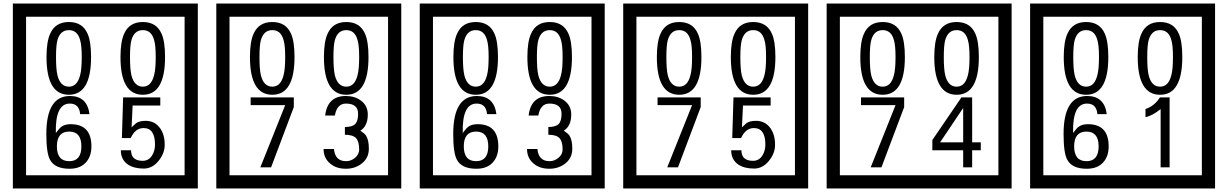

<svg xmlns="http://www.w3.org/2000/svg" viewBox="-20 -980 6970 1090"><path d="M1103 90H53V-960H1103ZM1028 15V-885H128V15ZM497 -656Q497 -442 371 -442Q244 -442 244 -656Q244 -744 265 -789Q294 -855 371 -855Q448 -855 477 -789Q497 -745 497 -656ZM444 -656Q444 -723 435 -752Q420 -809 371 -809Q322 -809 306 -752Q298 -723 298 -656Q298 -587 306 -553Q322 -488 371 -488Q419 -488 435 -554Q444 -587 444 -656ZM917 -656Q917 -442 791 -442Q664 -442 664 -656Q664 -744 685 -789Q714 -855 791 -855Q868 -855 897 -789Q917 -745 917 -656ZM864 -656Q864 -723 855 -752Q840 -809 791 -809Q742 -809 726 -752Q718 -723 718 -656Q718 -587 726 -553Q742 -488 791 -488Q839 -488 855 -554Q864 -587 864 -656ZM499 -149Q499 -91 466.5 -56.5Q434 -22 375 -22Q291 -22 264 -73Q243 -111 243 -219Q243 -435 377 -435Q475 -435 488 -332H435Q430 -392 376 -392Q293 -392 297 -225Q318 -253 328 -260Q348 -275 381 -275Q499 -275 499 -149ZM442 -149Q442 -233 373 -233Q303 -233 303 -149Q303 -65 373 -65Q442 -65 442 -149ZM915 -160Q916 -111 880.5 -67Q845 -23 796 -23Q741 -23 706 -46Q666 -74 666 -127H724Q724 -67 790 -67Q824 -67 843 -97Q860 -124 860 -159Q860 -253 795 -253Q748 -253 722 -196H672L679 -427H890V-381H733L727 -257Q740 -269 753 -281Q772 -294 807 -294Q859 -294 889 -252Q915 -215 915 -160Z M2258 90H1208V-960H2258ZM2183 15V-885H1283V15ZM1652 -656Q1652 -442 1526 -442Q1399 -442 1399 -656Q1399 -744 1420 -789Q1449 -855 1526 -855Q1603 -855 1632 -789Q1652 -745 1652 -656ZM1599 -656Q1599 -723 1590 -752Q1575 -809 1526 -809Q1477 -809 1461 -752Q1453 -723 1453 -656Q1453 -587 1461 -553Q1477 -488 1526 -488Q1574 -488 1590 -554Q1599 -587 1599 -656ZM2072 -656Q2072 -442 1946 -442Q1819 -442 1819 -656Q1819 -744 1840 -789Q1869 -855 1946 -855Q2023 -855 2052 -789Q2072 -745 2072 -656ZM2019 -656Q2019 -723 2010 -752Q1995 -809 1946 -809Q1897 -809 1881 -752Q1873 -723 1873 -656Q1873 -587 1881 -553Q1897 -488 1946 -488Q1994 -488 2010 -554Q2019 -587 2019 -656ZM1648 -372 1519 -30H1458L1599 -383H1403V-427H1648ZM2074 -136Q2074 -84 2035.5 -53Q1997 -22 1944 -22Q1889 -22 1855 -51Q1817 -82 1817 -134H1876Q1882 -65 1945 -65Q1973 -65 1996 -84.5Q2019 -104 2019 -132Q2019 -177 2001 -196Q1983 -215 1938 -215V-259Q1980 -259 1996.5 -276Q2013 -293 2013 -334Q2013 -392 1944 -392Q1893 -392 1881 -324H1826Q1839 -435 1943 -435Q1994 -435 2029 -409Q2068 -380 2068 -330Q2068 -265 2026 -238Q2050 -222 2058 -210Q2074 -185 2074 -136Z M3413 90H2363V-960H3413ZM3338 15V-885H2438V15ZM2807 -656Q2807 -442 2681 -442Q2554 -442 2554 -656Q2554 -744 2575 -789Q2604 -855 2681 -855Q2758 -855 2787 -789Q2807 -745 2807 -656ZM2754 -656Q2754 -723 2745 -752Q2730 -809 2681 -809Q2632 -809 2616 -752Q2608 -723 2608 -656Q2608 -587 2616 -553Q2632 -488 2681 -488Q2729 -488 2745 -554Q2754 -587 2754 -656ZM3227 -656Q3227 -442 3101 -442Q2974 -442 2974 -656Q2974 -744 2995 -789Q3024 -855 3101 -855Q3178 -855 3207 -789Q3227 -745 3227 -656ZM3174 -656Q3174 -723 3165 -752Q3150 -809 3101 -809Q3052 -809 3036 -752Q3028 -723 3028 -656Q3028 -587 3036 -553Q3052 -488 3101 -488Q3149 -488 3165 -554Q3174 -587 3174 -656ZM2809 -149Q2809 -91 2776.5 -56.5Q2744 -22 2685 -22Q2601 -22 2574 -73Q2553 -111 2553 -219Q2553 -435 2687 -435Q2785 -435 2798 -332H2745Q2740 -392 2686 -392Q2603 -392 2607 -225Q2628 -253 2638 -260Q2658 -275 2691 -275Q2809 -275 2809 -149ZM2752 -149Q2752 -233 2683 -233Q2613 -233 2613 -149Q2613 -65 2683 -65Q2752 -65 2752 -149ZM3229 -136Q3229 -84 3190.5 -53Q3152 -22 3099 -22Q3044 -22 3010 -51Q2972 -82 2972 -134H3031Q3037 -65 3100 -65Q3128 -65 3151 -84.5Q3174 -104 3174 -132Q3174 -177 3156 -196Q3138 -215 3093 -215V-259Q3135 -259 3151.5 -276Q3168 -293 3168 -334Q3168 -392 3099 -392Q3048 -392 3036 -324H2981Q2994 -435 3098 -435Q3149 -435 3184 -409Q3223 -380 3223 -330Q3223 -265 3181 -238Q3205 -222 3213 -210Q3229 -185 3229 -136Z M4568 90H3518V-960H4568ZM4493 15V-885H3593V15ZM3962 -656Q3962 -442 3836 -442Q3709 -442 3709 -656Q3709 -744 3730 -789Q3759 -855 3836 -855Q3913 -855 3942 -789Q3962 -745 3962 -656ZM3909 -656Q3909 -723 3900 -752Q3885 -809 3836 -809Q3787 -809 3771 -752Q3763 -723 3763 -656Q3763 -587 3771 -553Q3787 -488 3836 -488Q3884 -488 3900 -554Q3909 -587 3909 -656ZM4382 -656Q4382 -442 4256 -442Q4129 -442 4129 -656Q4129 -744 4150 -789Q4179 -855 4256 -855Q4333 -855 4362 -789Q4382 -745 4382 -656ZM4329 -656Q4329 -723 4320 -752Q4305 -809 4256 -809Q4207 -809 4191 -752Q4183 -723 4183 -656Q4183 -587 4191 -553Q4207 -488 4256 -488Q4304 -488 4320 -554Q4329 -587 4329 -656ZM3958 -372 3829 -30H3768L3909 -383H3713V-427H3958ZM4380 -160Q4381 -111 4345.5 -67Q4310 -23 4261 -23Q4206 -23 4171 -46Q4131 -74 4131 -127H4189Q4189 -67 4255 -67Q4289 -67 4308 -97Q4325 -124 4325 -159Q4325 -253 4260 -253Q4213 -253 4187 -196H4137L4144 -427H4355V-381H4198L4192 -257Q4205 -269 4218 -281Q4237 -294 4272 -294Q4324 -294 4354 -252Q4380 -215 4380 -160Z M5723 90H4673V-960H5723ZM5648 15V-885H4748V15ZM5117 -656Q5117 -442 4991 -442Q4864 -442 4864 -656Q4864 -744 4885 -789Q4914 -855 4991 -855Q5068 -855 5097 -789Q5117 -745 5117 -656ZM5064 -656Q5064 -723 5055 -752Q5040 -809 4991 -809Q4942 -809 4926 -752Q4918 -723 4918 -656Q4918 -587 4926 -553Q4942 -488 4991 -488Q5039 -488 5055 -554Q5064 -587 5064 -656ZM5537 -656Q5537 -442 5411 -442Q5284 -442 5284 -656Q5284 -744 5305 -789Q5334 -855 5411 -855Q5488 -855 5517 -789Q5537 -745 5537 -656ZM5484 -656Q5484 -723 5475 -752Q5460 -809 5411 -809Q5362 -809 5346 -752Q5338 -723 5338 -656Q5338 -587 5346 -553Q5362 -488 5411 -488Q5459 -488 5475 -554Q5484 -587 5484 -656ZM5113 -372 4984 -30H4923L5064 -383H4868V-427H5113ZM5548 -127H5499V-30H5448V-127H5273V-185L5438 -427H5499V-172H5548ZM5448 -172V-367L5317 -172Z M6878 90H5828V-960H6878ZM6803 15V-885H5903V15ZM6272 -656Q6272 -442 6146 -442Q6019 -442 6019 -656Q6019 -744 6040 -789Q6069 -855 6146 -855Q6223 -855 6252 -789Q6272 -745 6272 -656ZM6219 -656Q6219 -723 6210 -752Q6195 -809 6146 -809Q6097 -809 6081 -752Q6073 -723 6073 -656Q6073 -587 6081 -553Q6097 -488 6146 -488Q6194 -488 6210 -554Q6219 -587 6219 -656ZM6692 -656Q6692 -442 6566 -442Q6439 -442 6439 -656Q6439 -744 6460 -789Q6489 -855 6566 -855Q6643 -855 6672 -789Q6692 -745 6692 -656ZM6639 -656Q6639 -723 6630 -752Q6615 -809 6566 -809Q6517 -809 6501 -752Q6493 -723 6493 -656Q6493 -587 6501 -553Q6517 -488 6566 -488Q6614 -488 6630 -554Q6639 -587 6639 -656ZM6274 -149Q6274 -91 6241.5 -56.5Q6209 -22 6150 -22Q6066 -22 6039 -73Q6018 -111 6018 -219Q6018 -435 6152 -435Q6250 -435 6263 -332H6210Q6205 -392 6151 -392Q6068 -392 6072 -225Q6093 -253 6103 -260Q6123 -275 6156 -275Q6274 -275 6274 -149ZM6217 -149Q6217 -233 6148 -233Q6078 -233 6078 -149Q6078 -65 6148 -65Q6217 -65 6217 -149ZM6620 -30H6569V-361Q6523 -323 6483 -315V-361Q6534 -378 6565 -427H6620Z"/></svg>

Font: Unicode BMP Fallback SIL
Style: Regular
Weight: 400
Foundry: NRSI, SIL International
Version: Version 5.1 Based on Unicode 5.1